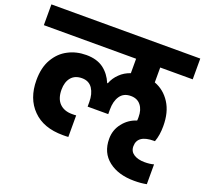

<svg xmlns="http://www.w3.org/2000/svg" viewBox="-154 -902 1212 1138"><g transform="rotate(20 452.5 -332.5)"><path d="M922 -609C922 -609 922 -740 922 -740C922 -740 -17 -740 -17 -740C-17 -740 -17 -609 -17 -609C-17 -609 565 -609 565 -609C565 -609 565 -518 565 -518C565 -518 565 -518 565 -518C539 -509 517 -496 499 -478C480 -460 466 -439 457 -415C457 -415 453 -415 453 -415C453 -415 453 -415 453 -415C439 -449 418 -477 390 -498C361 -519 325 -529 281 -529C281 -529 281 -529 281 -529C239 -529 201 -520 167 -502C132 -484 105 -457 84 -421C63 -385 53 -341 53 -288C53 -288 53 -288 53 -288C53 -211 76 -149 121 -104C166 -58 229 -35 312 -35C312 -35 312 -35 312 -35C325 -35 337 -35 346 -36C346 -36 346 -172 346 -172C346 -172 346 -172 346 -172C339 -171 330 -171 319 -171C319 -171 319 -171 319 -171C286 -171 260 -181 241 -200C222 -219 212 -248 212 -286C212 -286 212 -286 212 -286C212 -318 220 -344 236 -363C252 -382 275 -391 304 -391C304 -391 304 -391 304 -391C333 -391 355 -380 370 -358C385 -335 392 -307 392 -273C392 -273 392 -244 392 -244C392 -244 522 -244 522 -244C522 -244 522 -273 522 -273C522 -273 522 -273 522 -273C522 -308 529 -336 544 -358C559 -380 581 -391 612 -391C612 -391 612 -391 612 -391C639 -391 660 -382 675 -363C690 -344 697 -320 697 -289C697 -289 697 -289 697 -289C697 -279 697 -272 696 -267C696 -267 696 -267 696 -267C661 -256 633 -236 611 -208C588 -179 577 -146 577 -109C577 -109 577 -109 577 -109C577 -50 598 -5 639 27C680 59 734 75 801 75C801 75 801 75 801 75C829 75 855 73 879 68C879 68 879 -57 879 -57C879 -57 879 -57 879 -57C862 -52 843 -50 821 -50C821 -50 821 -50 821 -50C793 -50 770 -56 753 -67C736 -78 727 -94 727 -116C727 -116 727 -116 727 -116C727 -164 762 -188 831 -188C831 -188 837 -188 837 -188C837 -188 837 -188 837 -188C848 -217 853 -251 853 -288C853 -288 853 -288 853 -288C853 -347 841 -395 816 -434C791 -473 758 -500 717 -515C717 -515 717 -609 717 -609C717 -609 922 -609 922 -609Z"/></g></svg>

Font: Girnar Poppins
Style: Bold
Weight: 500
Designer: Ninad Kale (Devanagari), Jonny Pinhorn (Latin)
Foundry: Indian Type Foundry
Version: ""